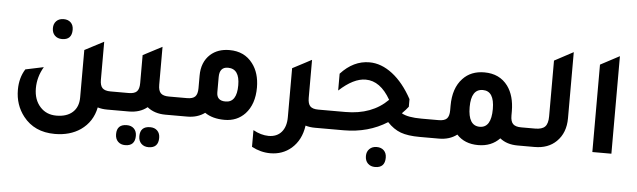

<svg xmlns="http://www.w3.org/2000/svg" viewBox="-52 -843 4195 1265"><g transform="rotate(5 2046.0 -211.0)"><path d="M330.1 -437Q300.3 -437 282.2 -455.1Q264.2 -473.1 264.2 -503.9Q264.2 -532.7 282 -550.8Q299.8 -568.8 330.1 -568.8Q359.9 -568.8 377.4 -551.5Q395 -534.2 395 -503.9Q395 -437 330.1 -437ZM679.2 -121.1H769V0H667Q632.8 0 604 -8.8Q585 87.4 506.8 142.1Q437 189.9 336.9 189.9Q202.1 189.9 127.9 95.2Q69.8 21 69.8 -79.1Q69.8 -158.2 106.9 -216.8L227.1 -242.2Q187 -174.3 187 -99.1Q187 -22.9 230 23.9Q271 68.8 336.9 68.8Q405.8 68.8 444.3 33.9Q482.9 -1 482.9 -64V-377.9L608.9 -443.8V-192.9Q608.9 -153.8 625 -137.5Q641.1 -121.1 679.2 -121.1Z M1064.9 -121.1H1154.8V0H1052.7Q979.5 0 931.6 -39.1Q883.8 0 810.5 0H709V-121.1H798.8Q836.9 -121.1 852.8 -137.5Q868.7 -153.8 868.7 -192.9V-377.9L994.6 -443.8V-192.9Q994.6 -153.8 1010.7 -137.5Q1026.9 -121.1 1064.9 -121.1ZM805.7 90.8Q835.4 90.8 853 108.4Q870.6 126 870.6 155.8Q870.6 222.7 805.7 223.1Q775.9 223.1 757.8 205.1Q739.7 187 739.7 155.8Q739.7 90.8 805.7 90.8ZM960 90.8Q989.7 90.8 1007.3 108.4Q1024.9 126 1024.9 155.8Q1024.9 222.7 960 223.1Q930.2 223.1 911.9 205.1Q893.6 187 893.6 155.8Q894 90.8 960 90.8Z M1254.4 -275.9Q1254.4 -365.7 1310.5 -417Q1359.4 -460.9 1436.5 -460.9Q1535.6 -460.9 1590.3 -388.2Q1637.2 -327.1 1637.7 -231Q1637.7 -120.1 1578.6 -56.2Q1525.4 0 1443.4 0Q1363.3 0 1312.5 -35.2Q1264.6 0 1196.3 0H1094.7V-121.1H1184.6Q1222.7 -121.1 1238.5 -137.5Q1254.4 -153.8 1254.4 -192.9ZM1380.4 -176.8Q1380.4 -120.6 1439.5 -121.1Q1513.7 -121.1 1513.7 -234.9Q1513.7 -343.8 1436.5 -344.2Q1380.4 -344.2 1380.4 -277.8Z M2053.2 -121.1H2143.6V0H2041.5Q2007.3 0 1978.5 -8.8Q1965.3 87.4 1901.4 143.1Q1843.3 192.9 1762.2 192.9Q1699.2 192.9 1639.2 161.1V50.8Q1690.9 79.6 1741.2 80.1Q1796.4 80.1 1826.9 44.4Q1857.4 8.8 1857.4 -54.2V-377.9L1939.5 -420.9L1982.4 -443.8V-442.9L1983.4 -443.8V-192.9Q1983.4 -153.8 1999.3 -137.5Q2015.1 -121.1 2053.2 -121.1Z M2735.4 -121.1H2819.3V0H2734.4Q2655.3 0 2607.7 -17.6Q2560.1 -35.2 2519 -79.1Q2394 0 2231.4 0H2083.5V-121.1H2232.4Q2408.2 -121.1 2512.2 -226.1Q2444.3 -345.2 2347.2 -345.2Q2267.1 -345.2 2172.4 -257.8V-369.1Q2256.3 -460.9 2362.3 -460.9Q2440.4 -460.9 2514.4 -404.1Q2588.4 -347.2 2645.5 -242.2V-191.9Q2629.4 -170.9 2603.5 -145Q2643.6 -121.1 2735.4 -121.1ZM2458.5 90.8Q2488.3 90.8 2505.9 108.4Q2523.4 126 2523.4 155.8Q2523.4 222.7 2458.5 223.1Q2428.7 223.1 2410.4 205.1Q2392.1 187 2392.1 155.8Q2392.1 127 2410.4 108.9Q2428.7 90.8 2458.5 90.8Z M3395 -121.1H3483.9V0H3381.8Q3310.1 0 3264.2 -37.1Q3210 20 3122.1 20Q3032.2 20 2980 -37.1Q2932.1 0 2860.8 0H2759.3V-121.1H2849.1Q2887.2 -121.1 2903.1 -137.5Q2918.9 -153.8 2918.9 -192.9V-222.2Q2918.9 -339.4 2980 -403.8Q3033.2 -460.9 3122.1 -460.9Q3223.1 -460.9 3277.8 -387.2Q3323.7 -324.2 3324.2 -222.2V-192.9Q3324.2 -153.8 3340.6 -137.5Q3356.9 -121.1 3395 -121.1ZM3122.1 -101.1Q3198.2 -101.1 3198.2 -225.1Q3198.2 -344.2 3122.1 -344.2Q3044.9 -344.2 3044.9 -225.1Q3044.9 -101.1 3122.1 -101.1Z M3423.8 0V-121.1H3486.8Q3532.7 -121.1 3552.2 -141.1Q3571.8 -161.1 3571.8 -209V-578.1L3696.8 -645V-208Q3696.8 -110.8 3637.7 -53.2Q3583.5 0 3493.7 0Z M3876 0V-578.1L4002 -645V0Z"/></g></svg>

Font: Tajawal
Style: Bold
Weight: 700
Designer: Boutros Fonts
Foundry: Created by Boutros International 2017
Version: Version 1.700